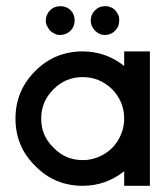

<svg xmlns="http://www.w3.org/2000/svg" viewBox="-20 -600 534 620"><path d="M247 0C297 0 342 -16 381 -47V0H464V-434H381V-387C342 -418 297 -434 247 -434C187 -434 136 -413 94 -371C51 -328 30 -277 30 -217C30 -157 51 -106 94 -64C136 -21 187 0 247 0ZM247 -83C210 -83 179 -96 153 -123C126 -149 113 -180 113 -217C113 -254 126 -285 153 -312C179 -338 210 -351 247 -351C284 -351 315 -338 342 -312C368 -285 381 -254 381 -217C381 -193 375 -171 363 -150C351 -129 335 -113 314 -101C293 -89 271 -83 247 -83ZM319 -487C332 -487 343 -492 352 -501C361 -510 365 -521 365 -534C365 -538 365 -542 364 -546C363 -550 361 -554 359 -557C357 -560 355 -564 352 -567C349 -570 346 -572 343 -574C339 -576 335 -578 331 -579C327 -580 323 -580 319 -580C306 -580 296 -576 287 -567C278 -558 273 -547 273 -534C273 -521 278 -510 287 -501C296 -492 306 -487 319 -487ZM174 -487C187 -487 199 -492 208 -501C217 -510 221 -521 221 -534C221 -547 217 -558 208 -567C199 -576 188 -580 175 -580C162 -580 151 -576 142 -567C133 -558 128 -547 128 -534C128 -527 129 -521 132 -516C135 -511 137 -506 142 -501C146 -497 151 -494 157 -491C162 -488 168 -487 174 -487Z"/></svg>

Font: Kunika
Style: Regular
Weight: 400
Designer: Leo Kuroshita
Foundry: kurogedelic
Version: Version 1.000;PS 001.000;hotconv 1.0.88;makeotf.lib2.5.64775